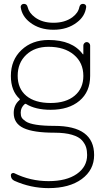

<svg xmlns="http://www.w3.org/2000/svg" viewBox="-20 -764 537 991"><path d="M241.2 -232.4Q320.3 -232.4 365.2 -270Q410.2 -307.6 410.2 -372.1Q410.2 -440.4 361.3 -481.4Q312.5 -522.5 230.5 -522.5Q159.2 -522.5 115.2 -481Q71.3 -439.5 71.3 -373Q71.3 -306.6 115.7 -269.5Q160.2 -232.4 241.2 -232.4ZM86.9 -726.6Q85.9 -733.4 90.8 -738.8Q95.7 -744.1 103.5 -744.1Q119.1 -744.1 123 -726.6Q129.9 -697.3 160.2 -674.8Q198.2 -646.5 256.3 -646.5Q314.5 -646.5 353.5 -674.8Q383.8 -697.3 389.6 -727.5Q393.6 -744.1 408.2 -744.1Q416 -744.1 420.9 -739.3Q425.8 -734.4 424.8 -727.5Q418.9 -679.7 377 -648.4Q328.1 -610.4 255.9 -610.4Q183.6 -610.4 134.8 -648.4Q93.8 -679.7 86.9 -726.6ZM260.7 -79.1Q152.3 -79.1 101.6 -103Q50.8 -127 50.8 -180.7Q50.8 -222.7 81.1 -248Q84 -251 81.1 -253.9Q36.1 -294.9 36.1 -372.1Q36.1 -454.1 90.8 -505.9Q145.5 -557.6 230.5 -557.6Q353.5 -557.6 407.2 -484.4Q408.2 -483.4 409.2 -483.4Q410.2 -483.4 410.2 -484.4V-529.3Q410.2 -536.1 415.5 -541.5Q420.9 -546.9 427.7 -546.9Q434.6 -546.9 439.9 -541.5Q445.3 -536.1 445.3 -529.3V-372.1Q445.3 -290 390.1 -243.7Q335 -197.3 241.2 -197.3Q163.1 -197.3 114.3 -227.5Q110.4 -229.5 107.4 -226.6Q86.9 -209 86.9 -182.6Q86.9 -167 91.8 -157.7Q96.7 -148.4 113.3 -137.2Q129.9 -126 167.5 -120.1Q205.1 -114.3 260.7 -114.3Q465.8 -114.3 465.8 36.1Q465.8 113.3 401.9 160.2Q337.9 207 230.5 207Q138.7 207 53.7 168.9Q36.1 160.2 36.1 140.6Q36.1 133.8 42 130.4Q47.9 127 53.7 129.9Q136.7 170.9 230.5 170.9Q323.2 170.9 376.5 133.8Q429.7 96.7 429.7 36.1Q429.7 13.7 424.3 -3.9Q418.9 -21.5 403.3 -39.6Q387.7 -57.6 351.6 -68.4Q315.4 -79.1 260.7 -79.1Z"/></svg>

Font: Gen Jyuu Gothic ExtraLight
Style: Regular
Weight: 100
Designer: [Source Han Sans]
Ryoko NISHIZUKA  (kana & ideographs); Paul D. Hunt (Latin, Greek & Cyrillic); Wenlong ZHANG  (bopomofo
Version: Version 1.002.20150607